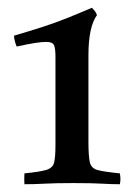

<svg xmlns="http://www.w3.org/2000/svg" viewBox="-20 -808 356 495"><path d="M43 -361Q83 -365 99.5 -370Q116 -375 119.5 -389Q123 -403 123 -434V-662Q123 -684 119 -692Q115 -700 99 -700Q77 -700 23 -688Q17 -702 16 -716Q57 -728 89.5 -738.5Q122 -749 152 -761Q182 -773 217 -788Q221 -784 224.5 -779.5Q228 -775 230 -769Q208 -739 208 -665V-443Q208 -406 211.5 -390Q215 -374 232 -369.5Q249 -365 289 -361Q292 -346 289 -333Q267 -333 243 -334.5Q219 -336 169 -336Q122 -336 95.5 -334.5Q69 -333 43 -333Q42 -346 43 -361Z"/></svg>

Font: Tiro Telugu
Style: Regular
Weight: 400
Designer: Telugu: John Hudson & Fiona Ross. Latin: John Hudson.
Foundry: Tiro Typeworks Ltd.
Version: Version 1.52